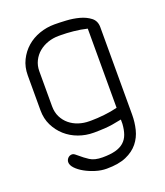

<svg xmlns="http://www.w3.org/2000/svg" viewBox="-136 -646 792 923"><g transform="rotate(-20 260.0 -185.0)"><path d="M395 -480Q362 -488 326.5 -491.5Q291 -495 263 -495H251Q222 -495 196 -486Q170 -477 150 -460.5Q130 -444 118 -420Q106 -396 106 -367V-188Q106 -157 118 -133Q130 -109 150 -92.5Q170 -76 196 -67.5Q222 -59 251 -59H261Q290 -59 326.5 -63Q363 -67 395 -75ZM454 -19Q454 20 445 56.5Q436 93 413 121.5Q390 150 351 167Q312 184 251 184Q223 184 194 175Q165 166 141 152.5Q117 139 102 123Q87 107 87 92Q87 80 95.5 71Q104 62 117 62Q123 62 130 67Q137 72 146 80Q163 95 186.5 110.5Q210 126 251 126Q290 126 316.5 119Q343 112 360 97Q377 82 385 59.5Q393 37 395 7V-15Q344 -4 311.5 -2Q279 0 258 0H251Q211 0 174 -13.5Q137 -27 109 -52Q81 -77 64 -111.5Q47 -146 47 -188V-367Q47 -410 64 -444.5Q81 -479 109 -503.5Q137 -528 174 -541Q211 -554 251 -554Q276 -554 311 -552Q346 -550 377.5 -541.5Q409 -533 431.5 -515.5Q454 -498 454 -466Z"/></g></svg>

Font: VDS
Style: Thin
Weight: 100
Width: 0
Designer: artmaker
Foundry: artmaker
Version: Version 1.000 2012 initial release